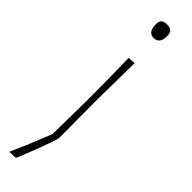

<svg xmlns="http://www.w3.org/2000/svg" viewBox="-318 -703 875 875"><g transform="rotate(45 119.5 -265.5)"><path d="M20 194Q40.5 148 58.5 104.8Q76.5 61.5 102 -2L105 -221V-271Q104.5 -332 103.8 -385Q103 -438 102 -494L138 -495.5Q137.5 -439 136.8 -385.5Q136 -332 135 -271Q135 -204 135.2 -157.8Q135.5 -111.5 135.8 -77.5Q136 -43.5 136 -13Q136 -6.5 127.2 19.5Q118.5 45.5 105.8 79.5Q93 113.5 80.5 144.5Q68 175.5 61 192ZM118 -638Q81 -638 81 -690Q81 -709.5 90 -717.2Q99 -725 119 -725Q138.5 -725 147.2 -716.5Q156 -708 156 -687Q156 -638 118 -638Z"/></g></svg>

Font: Commissioner Loud Thin
Style: Regular
Weight: 100
Designer: Kostas Bartsokas
Foundry: Kostas Bartsokas
Version: Version 1.000; ttfautohint (v1.8.3)